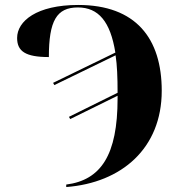

<svg xmlns="http://www.w3.org/2000/svg" viewBox="-20 -744 721 774"><path d="M247 0V10C470 -7 632 -146 632 -378C632 -589 528 -724 295 -724C128 -724 49 -659 49 -591C49 -537 83 -514 177 -514C177 -660 208 -714 294 -714C377 -714 425 -657 445 -532L194 -410L199 -401L446 -521C452 -481 454 -434 454 -370L258 -273L263 -264L454 -358C454 -354 454 -350 454 -347C454 -119 387 -18 247 0Z"/></svg>

Font: Noto Serif Display ExtraBold
Style: Regular
Weight: 800
Designer: Monotype Design Team
Foundry: Monotype Imaging Inc.
Version: Version 2.009